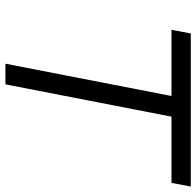

<svg xmlns="http://www.w3.org/2000/svg" viewBox="-28 -712 740 725"><g transform="rotate(90 342.5 -350.0)"><path d="M93 -627 107 -700H685L671 -627H421L299 0H221L343 -627Z"/></g></svg>

Font: MedMera Sans
Style: Italic
Weight: 400
Italic angle: -11°
Designer: Kasper Nordkvist
Foundry: UNCUT.wtf
Version: Version 1.300